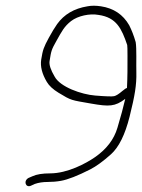

<svg xmlns="http://www.w3.org/2000/svg" viewBox="-20 -674 496 670"><path d="M423.1 -367C420.4 -366.3 417.8 -365 415.5 -363L406.4 -356C394.8 -346 385.5 -340.2 378.6 -338.5C371.7 -336.8 349.5 -337.5 312 -340.6C264.4 -344.4 189.9 -370.3 170.5 -407C156.8 -430.1 151 -448.1 153 -460.8C158.7 -496.8 159.2 -500 177.3 -532C195.1 -563.6 204 -581.8 228.1 -600.5C251.9 -618.9 293.5 -627.6 323.5 -622C386.9 -613.2 404.6 -573.5 423.9 -517C424.6 -513 424.9 -500.5 424.9 -479.5C425 -438.1 425 -406.4 423.1 -367ZM417.1 -329C410.9 -301.9 401.8 -268.2 389.7 -227.8C377.7 -187.4 351.6 -153.3 311.4 -125.5C280.3 -104 215.9 -69 154.7 -69C128.2 -69 107.7 -65.7 93.3 -59L79.4 -53C60.7 -42.7 69.5 -17.4 88.1 -26L101.1 -32C114.6 -36.7 129.6 -39 145.8 -39C162.1 -39 177.7 -40.3 192.8 -43C217 -47.3 251 -60.6 294.9 -82.9C315.7 -93.5 339.9 -111.1 367.3 -135.7C394.8 -160.3 416.4 -204 432.2 -266.8C441.3 -302.9 447.7 -332.5 451.3 -355.5C454.9 -378.5 456.4 -400.5 455.8 -421.5C454.9 -449.3 457.3 -504.8 453.5 -527C447.2 -549 439.6 -568.7 430.8 -586C409.4 -623.3 376.5 -645.3 332.3 -652C314.7 -654.7 299 -654.7 285.3 -652C238.8 -644.5 203.6 -623.8 179.4 -590C170.9 -578 161.2 -562 150.3 -542C132.5 -509 129.3 -500.5 123.8 -466C120.1 -442.4 126.6 -416.4 143.5 -388C151.3 -374.7 164.9 -362.2 184 -350.5C230 -322.5 227.3 -324.9 298.2 -312.5C360.7 -301.6 380.9 -301.7 417.1 -329Z"/></svg>

Font: MewTooHand
Style: Ita
Weight: 400
Designer: Mew Too, Robert Jablonski
Version: Version 0.77